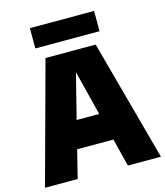

<svg xmlns="http://www.w3.org/2000/svg" viewBox="-134 -1034 977 1135"><g transform="rotate(-15 354.0 -467.0)"><path d="M506.5 0 463.5 -170.5H241.5L199 0H-1L200.5 -740H507.5L708.5 0ZM283.5 -338.5H421.5L352.5 -613ZM157 -810.5V-934.5H550V-810.5Z"/></g></svg>

Font: Encode Sans Semi Condensed Black
Style: Regular
Weight: 900
Width: 4
Designer: Multiple Designers
Foundry: Impallari Type
Version: Version 2.000